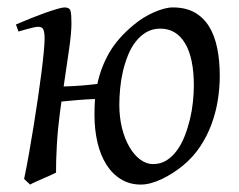

<svg xmlns="http://www.w3.org/2000/svg" viewBox="-20 -477 643 517"><path d="M502 -246.1Q502 -320.8 478.3 -360.4Q454.6 -399.9 411.6 -399.9Q390.6 -399.9 374.3 -390.4Q357.9 -380.9 345.5 -365Q333 -349.1 324.7 -328.4Q316.4 -307.6 311 -284.9Q305.7 -262.2 303.5 -238.8Q301.3 -215.3 301.3 -194.8Q301.3 -162.1 308.3 -133.1Q315.4 -104 327.9 -82.3Q340.3 -60.5 356.9 -47.9Q373.5 -35.2 392.6 -35.2Q412.6 -35.2 428.5 -45.2Q444.3 -55.2 456.5 -72Q468.8 -88.9 477.3 -110.6Q485.8 -132.3 491.5 -155.8Q497.1 -179.2 499.5 -202.6Q502 -226.1 502 -246.1ZM571.8 -272.9Q571.8 -240.2 566.4 -206.8Q561 -173.3 549.3 -141.8Q537.6 -110.4 518.6 -81.8Q499.5 -53.2 472.2 -30.8Q459.5 -20.5 445.1 -11.2Q430.7 -2 415.8 5.1Q400.9 12.2 386.5 16.1Q372.1 20 359.4 20Q329.1 20 305.7 5.6Q282.2 -8.8 266.4 -33.9Q250.5 -59.1 242.4 -93.5Q234.4 -127.9 234.4 -168Q234.4 -189.9 235.8 -210.4Q212.4 -209.5 191.4 -207.8Q170.4 -206.1 145.5 -203.6Q144.5 -196.8 143.6 -189.7Q142.6 -182.6 141.6 -175.8Q138.7 -153.8 136.5 -131.1Q134.3 -108.4 133.1 -86.9Q131.8 -65.4 131.3 -46.1Q130.9 -26.9 130.9 -12.2Q124.5 -8.8 115 -4.6Q105.5 -0.5 95.5 3.9Q85.4 8.3 76.2 12.5Q66.9 16.6 61 20L44.9 4.9Q51.8 -27.3 58.3 -64.9Q64.9 -102.5 71 -140.4Q77.1 -178.2 82.5 -215.1Q87.9 -252 91.8 -283Q95.7 -314 97.9 -337.4Q100.1 -360.8 100.1 -372.1Q100.1 -383.3 98.9 -389.9Q97.7 -396.5 95.5 -399.7Q93.3 -402.8 89.8 -403.8Q86.4 -404.8 82 -404.8Q77.6 -404.8 69.1 -402.8Q60.5 -400.9 51.8 -398.4Q41.5 -395.5 29.8 -392.1L22.9 -411.1Q43.5 -419.9 64.2 -428.2Q85 -436.5 103 -442.9Q121.1 -449.2 134.5 -453.1Q147.9 -457 153.8 -457Q167.5 -457 169.9 -447.5Q172.4 -438 172.4 -415Q172.4 -388.7 166.3 -346.2Q160.2 -303.7 151.4 -244.1Q180.2 -245.1 201.2 -246.8Q222.2 -248.5 242.2 -251Q251.5 -295.4 274.2 -335Q296.9 -374.5 340.3 -410.2Q352.5 -420.4 366.2 -429Q379.9 -437.5 393.8 -443.6Q407.7 -449.7 420.9 -453.4Q434.1 -457 445.3 -457Q480 -457 504.2 -443.4Q528.3 -429.7 543.2 -405.3Q558.1 -380.9 564.9 -347.2Q571.8 -313.5 571.8 -272.9Z"/></svg>

Font: Gentium Plus CyrE
Style: Italic
Weight: 400
Italic angle: -8°
Designer: J. Victor Gaultney, Annie Olsen, Iska Routamaa, Becca Hirsbrunner
Foundry: SIL International
Version: Version 5.000